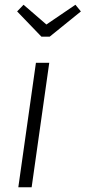

<svg xmlns="http://www.w3.org/2000/svg" viewBox="-20 -787 360 807"><path d="M187 -523 113 0H57L131 -523ZM297 -767 320 -739 189 -633H154L52 -739L79 -767L175 -684Z"/></svg>

Font: Fira Sans Condensed Light
Style: Italic
Weight: 300
Width: 3
Italic angle: -8°
Designer: Carrois Corporate & Edenspiekermann AG
Foundry: Carrois Corporate GbR & Edenspiekermann AG
Version: Version 4.203